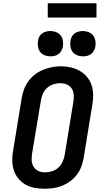

<svg xmlns="http://www.w3.org/2000/svg" viewBox="-20 -1154 640 1182"><path d="M255 8Q224 8 193.5 2.5Q163 -3 137.5 -17.5Q112 -32 93 -55Q74 -78 65 -106Q56 -134 55.5 -165.5Q55 -197 61 -228L114 -553Q119 -580 129 -606.5Q139 -633 156 -656Q173 -679 196.5 -696.5Q220 -714 246.5 -724.5Q273 -735 300 -740.5Q327 -746 355 -746Q386 -746 416 -739Q446 -732 471.5 -717.5Q497 -703 516 -680Q535 -657 544 -629Q553 -601 553.5 -569.5Q554 -538 548 -507L495 -182Q490 -155 480.5 -128.5Q471 -102 453.5 -79Q436 -56 412.5 -38.5Q389 -21 363 -10.5Q337 0 309.5 4Q282 8 255 8ZM257 -93Q279 -93 300 -99.5Q321 -106 338 -121Q355 -136 364.5 -156.5Q374 -177 378 -199L431 -523Q435 -545 434 -567.5Q433 -590 422.5 -607.5Q412 -625 392 -633.5Q372 -642 350 -642Q329 -642 308 -635Q287 -628 270 -613Q253 -598 244 -577.5Q235 -557 232 -536L178 -212Q174 -190 175 -168Q176 -146 186.5 -128Q197 -110 216 -101.5Q235 -93 257 -93ZM490 -807Q472 -807 454.5 -814Q437 -821 427 -834.5Q417 -848 414 -866.5Q411 -885 414 -904Q416 -917 422.5 -929Q429 -941 440.5 -949Q452 -957 465 -960Q478 -963 490 -963Q509 -963 526 -956Q543 -949 553.5 -935.5Q564 -922 567 -903.5Q570 -885 567 -866Q564 -853 557.5 -841Q551 -829 540 -821Q529 -813 516 -810Q503 -807 490 -807ZM290 -807Q272 -807 254.5 -814Q237 -821 227 -834.5Q217 -848 214 -866.5Q211 -885 214 -904Q216 -917 222.5 -929Q229 -941 240.5 -949Q252 -957 265 -960Q278 -963 290 -963Q309 -963 326 -956Q343 -949 353.5 -935.5Q364 -922 367 -903.5Q370 -885 367 -866Q364 -853 357.5 -841Q351 -829 340 -821Q329 -813 316 -810Q303 -807 290 -807ZM274 -1046V-1134H574V-1046Z"/></svg>

Font: Iosevka Slab Extended
Style: Bold Italic
Weight: 700
Width: 7
Italic angle: -9°
Monospace: yes
Designer: Belleve Invis
Foundry: Belleve Invis
Version: Version 11.1.0; ttfautohint (v1.8.3)